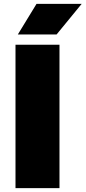

<svg xmlns="http://www.w3.org/2000/svg" viewBox="-20 -971 442 991"><path d="M60 0V-740H287V0ZM72 -793 168.5 -951H401.5L272 -793Z"/></svg>

Font: Encode Sans Semi Expanded Black
Style: Regular
Weight: 900
Width: 6
Designer: Multiple Designers
Foundry: Impallari Type
Version: Version 2.000